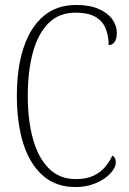

<svg xmlns="http://www.w3.org/2000/svg" viewBox="-20 -744 519 774"><path d="M283 10Q206 10 153.5 -35.5Q101 -81 74.5 -163.5Q48 -246 48 -358Q48 -471 75.5 -553Q103 -635 156 -679.5Q209 -724 287 -724Q341 -724 377.5 -708Q414 -692 432.5 -666.5Q451 -641 451 -611Q451 -588 442 -575Q433 -562 418 -562Q418 -601 405 -631Q392 -661 363 -677Q334 -693 284 -693Q218 -693 175.5 -650.5Q133 -608 112.5 -532.5Q92 -457 92 -358Q92 -259 113 -183.5Q134 -108 177 -65Q220 -22 286 -22Q327 -22 355.5 -35Q384 -48 402.5 -69.5Q421 -91 433 -117Q440 -113 443.5 -106Q447 -99 447 -88Q447 -76 436 -59Q425 -42 404 -26.5Q383 -11 352.5 -0.5Q322 10 283 10Z"/></svg>

Font: Noto Serif Khmer Condensed ExtraLight
Style: Regular
Weight: 250
Width: 3
Designer: Danh Hong and the Monotype Design Team
Foundry: Monotype Imaging Inc.
Version: Version 2.004